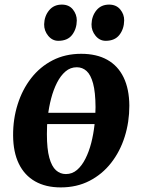

<svg xmlns="http://www.w3.org/2000/svg" viewBox="-20 -802 616 835"><path d="M417.5 -262.5H161L168.5 -311.5H423ZM333 -568Q400 -568 446.5 -542Q493 -516 517.5 -465.5Q542 -415 542.5 -342.5Q542.5 -271 522.2 -207Q502 -143 463.2 -93.5Q424.5 -44 369.2 -15.5Q314 13 244 13Q179 13 132.8 -13.2Q86.5 -39.5 62 -89.8Q37.5 -140 37 -212.5Q36.5 -284 56.8 -348.2Q77 -412.5 115.5 -462Q154 -511.5 209 -539.8Q264 -568 333 -568ZM314 -509.5Q286 -509.5 264.8 -491.2Q243.5 -473 228 -442.5Q212.5 -412 202.5 -374Q192.5 -336 188 -295.8Q183.5 -255.5 184 -218.5Q184 -154 194.5 -116Q205 -78 223.5 -61.5Q242 -45 266.5 -45Q294 -45 315 -63Q336 -81 351.5 -111.8Q367 -142.5 376.8 -180.5Q386.5 -218.5 391 -259Q395.5 -299.5 395.5 -336.5Q395 -401.5 384.8 -439.2Q374.5 -477 356.5 -493.2Q338.5 -509.5 314 -509.5ZM233.5 -624.5Q207.5 -624.5 189.5 -646.5Q171.5 -668.5 172 -696.5Q173 -732 193.5 -757Q214 -782 249 -782Q280 -782 297 -760.8Q314 -739.5 314 -713Q313.5 -676.5 293.8 -650.5Q274 -624.5 233.5 -624.5ZM439.5 -624.5Q413.5 -624.5 395.5 -646.5Q377.5 -668.5 378 -696.5Q379 -732 399.2 -757Q419.5 -782 454.5 -782Q485.5 -782 503 -760.8Q520.5 -739.5 520 -713Q519.5 -676.5 499.5 -650.5Q479.5 -624.5 439.5 -624.5Z"/></svg>

Font: Merriweather 20pt
Style: Bold Italic
Weight: 700
Italic angle: -7.8°
Version: Version 2.101